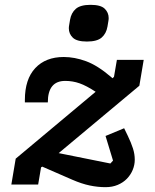

<svg xmlns="http://www.w3.org/2000/svg" viewBox="-20 -764 640 795"><path d="M417 11Q385 11 351.5 4Q318 -3 279 -20L155 -74L150 -71L138 0H27L45 -107L376 -384Q338 -409 309.5 -419Q281 -429 250 -429Q178 -429 178 -340H83V-350Q83 -436 126 -482Q169 -528 244 -528Q289 -528 336.5 -510.5Q384 -493 439 -446L446 -440L452 -446L464 -516H575L557 -409L223 -130L437 -87L448 -99L417 -201L494 -233L509 -202Q523 -173 530.5 -149.5Q538 -126 538 -103Q538 -81 529.5 -60.5Q521 -40 505.5 -24Q490 -8 467.5 1.5Q445 11 417 11ZM340 -592Q298 -592 281.5 -608Q265 -624 265 -647Q265 -653 266.5 -661Q268 -669 270 -682Q275 -711 294 -727.5Q313 -744 355 -744Q397 -744 413.5 -728Q430 -712 430 -689Q430 -683 428.5 -675Q427 -667 425 -654Q420 -625 401 -608.5Q382 -592 340 -592Z"/></svg>

Font: IBM Plex Mono SemiBold
Style: Italic
Weight: 600
Italic angle: -9°
Monospace: yes
Designer: Mike Abbink, Paul van der Laan, Pieter van Rosmalen
Foundry: Bold Monday
Version: Version 2.3